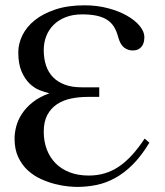

<svg xmlns="http://www.w3.org/2000/svg" viewBox="-20 -698 630 733"><path d="M550.3 -153.3Q520 -103 487.3 -70.3Q454.6 -37.6 419.9 -18.6Q385.3 0.5 348.6 8.1Q312 15.6 273.4 15.6Q261.2 15.6 239 13.4Q216.8 11.2 190.4 4.6Q164.1 -2 136.5 -14.4Q108.9 -26.9 86.4 -47.4Q64 -67.9 49.8 -97.7Q35.6 -127.4 35.6 -168.9Q35.6 -190.9 42 -215.3Q48.3 -239.7 63.7 -263.4Q79.1 -287.1 104.7 -307.6Q130.4 -328.1 168.5 -341.8Q151.4 -345.7 130.6 -354Q109.9 -362.3 92 -379.9Q74.2 -397.5 62 -426Q49.8 -454.6 49.8 -498.5Q49.8 -530.8 65.4 -563Q81.1 -595.2 112.5 -620.6Q144 -646 191.7 -661.9Q239.3 -677.7 303.2 -677.7Q350.6 -677.7 392.1 -666.7Q433.6 -655.8 464.6 -638.2Q495.6 -620.6 513.4 -598.9Q531.2 -577.1 531.2 -556.2Q531.2 -550.8 530 -542.2Q528.8 -533.7 524.2 -525.4Q519.5 -517.1 510.5 -511.2Q501.5 -505.4 485.8 -505.4Q469.2 -505.4 454.3 -516.1Q439.5 -526.9 431.2 -556.2Q425.3 -579.6 414.8 -596.2Q404.3 -612.8 387.9 -623Q371.6 -633.3 348.4 -638.2Q325.2 -643.1 293.5 -643.1Q257.8 -643.1 230.5 -632.3Q203.1 -621.6 184.6 -603Q166 -584.5 156.5 -559.8Q147 -535.2 147 -506.8Q147 -474.1 155.8 -447.8Q164.6 -421.4 182.6 -403.1Q200.7 -384.8 227.5 -374.8Q254.4 -364.7 290.5 -364.7H358.9V-328.1H315.9Q281.7 -328.1 251.2 -321.8Q220.7 -315.4 197.5 -300Q174.3 -284.7 160.6 -259Q147 -233.4 147 -195.3Q147 -158.2 158.7 -127.4Q170.4 -96.7 192.4 -74.5Q214.4 -52.2 246.3 -40Q278.3 -27.8 318.8 -27.8Q351.6 -27.8 380.1 -36.4Q408.7 -44.9 434.6 -62.5Q460.4 -80.1 484.6 -106.7Q508.8 -133.3 532.2 -168.9Z"/></svg>

Font: Doulos SIL Am
Style: Regular
Weight: 400
Designer: Walt Agee, Victor Gaultney, Peter Martin, Debbi Hosken, Becca Hirsbrunner
Foundry: SIL International
Version: Version 5.000